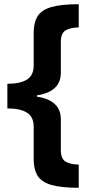

<svg xmlns="http://www.w3.org/2000/svg" viewBox="-20 -734 434 912"><path d="M354 158Q269 158 222.5 144Q176 130 158 100Q140 70 140 22V-132Q140 -179 108 -199Q76 -219 15 -219V-336Q76 -336 108 -356Q140 -376 140 -423V-578Q140 -626 158 -656Q176 -686 222.5 -700Q269 -714 354 -714V-604Q315 -603 292 -590Q269 -577 269 -535V-389Q269 -298 155 -281V-275Q269 -258 269 -167V-21Q269 21 292 34Q315 47 354 48Z"/></svg>

Font: Noto Sans Balinese
Style: Bold
Weight: 700
Designer: Aditya Bayu, David Williams
Foundry: David Williams
Version: Version 2.005; ttfautohint (v1.8.4.7-5d5b)